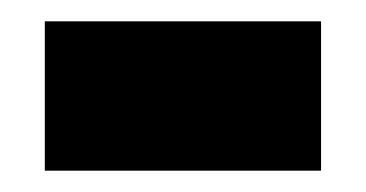

<svg xmlns="http://www.w3.org/2000/svg" viewBox="-20 -356 343 180"><path d="M22 -196V-336H281V-196Z"/></svg>

Font: Bricolage Grotesque SemiCondensed ExtraBold
Style: Regular
Weight: 800
Width: 4
Designer: Mathieu Triay
Foundry: Atelier Triay
Version: Version 1.001;gftools[0.9.33.dev8+g029e19f]